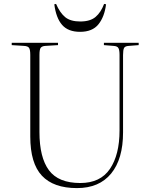

<svg xmlns="http://www.w3.org/2000/svg" viewBox="-20 -949 770 983"><path d="M374 14Q254 14 194.5 -49.5Q135 -113 135 -250V-668Q135 -694 129 -703.5Q123 -713 103 -714L40 -718V-730H277V-718L212 -714Q196 -713 189 -705Q182 -697 182 -668V-273Q182 -143 230.5 -77.5Q279 -12 391 -12Q494 -12 543 -84.5Q592 -157 592 -281V-668Q592 -692 586.5 -702.5Q581 -713 561 -714L512 -718V-730H690V-718L639 -714Q620 -713 615 -703Q610 -693 610 -667V-271Q610 -135 549 -60.5Q488 14 374 14ZM390 -786Q329 -786 298 -821.5Q267 -857 258 -927L267 -929Q287 -883 314 -861Q341 -839 391 -839Q442 -839 469.5 -862.5Q497 -886 513 -929L523 -927Q515 -863 484 -824.5Q453 -786 390 -786Z"/></svg>

Font: Display Extralight
Style: Regular
Weight: 200
Designer: Latin by Veronika Burian and Jose Scaglione. Greek by Irene Vlachou. Cyrillic by Vera Evstafieva.
Foundry: TypeTogether
Version: Version 3.002